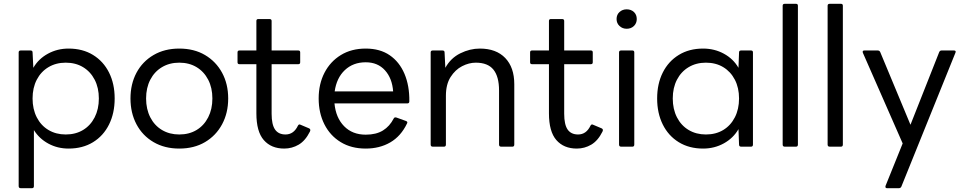

<svg xmlns="http://www.w3.org/2000/svg" viewBox="-20 -770 5063 1008"><path d="M89 218Q78 218 78 207V-495Q78 -505 89 -505H140Q151 -505 151 -495L155 -414Q182 -461 231.5 -488Q281 -515 340 -515Q414 -515 468.5 -481.5Q523 -448 552.5 -389Q582 -330 582 -253Q582 -176 552.5 -116.5Q523 -57 468.5 -23.5Q414 10 340 10Q282 10 234 -16Q186 -42 158 -87V207Q158 218 148 218ZM325 -64Q377 -64 416 -87.5Q455 -111 477 -154Q499 -197 499 -253Q499 -309 477 -351.5Q455 -394 416 -417.5Q377 -441 325 -441Q274 -441 234.5 -417.5Q195 -394 173 -351.5Q151 -309 151 -253Q151 -197 173 -154Q195 -111 234.5 -87.5Q274 -64 325 -64Z M921 10Q844 10 786 -24Q728 -58 696.5 -117.5Q665 -177 665 -253Q665 -329 696.5 -388Q728 -447 786 -481Q844 -515 921 -515Q999 -515 1056.5 -481Q1114 -447 1146 -388Q1178 -329 1178 -253Q1178 -177 1146 -117.5Q1114 -58 1056.5 -24Q999 10 921 10ZM921 -64Q973 -64 1012 -87.5Q1051 -111 1073 -154Q1095 -197 1095 -253Q1095 -309 1073 -351.5Q1051 -394 1012 -417.5Q973 -441 921 -441Q870 -441 830.5 -417.5Q791 -394 769 -351.5Q747 -309 747 -253Q747 -197 769 -154Q791 -111 830.5 -87.5Q870 -64 921 -64Z M1472 10Q1404 10 1365 -34.5Q1326 -79 1326 -175V-433H1237Q1227 -433 1227 -443V-495Q1227 -505 1237 -505H1326V-660Q1326 -670 1336 -670H1395Q1406 -670 1406 -660V-505H1546Q1556 -505 1556 -495V-443Q1556 -433 1546 -433H1406V-173Q1406 -116 1424 -90Q1442 -64 1479 -64Q1522 -64 1544 -110Q1549 -120 1558 -115L1603 -96Q1613 -91 1607 -79Q1583 -31 1548 -10.5Q1513 10 1472 10Z M1900 10Q1824 10 1768.5 -24Q1713 -58 1683 -117.5Q1653 -177 1653 -253Q1653 -329 1683.5 -388Q1714 -447 1769.5 -481Q1825 -515 1900 -515Q1975 -515 2026 -480Q2077 -445 2103.5 -382.5Q2130 -320 2129 -238Q2129 -227 2118 -227H1736Q1743 -152 1786.5 -107.5Q1830 -63 1900 -63Q1955 -63 1990.5 -85Q2026 -107 2047 -148Q2051 -156 2061 -153L2111 -135Q2122 -131 2117 -122Q2085 -55 2029 -22.5Q1973 10 1900 10ZM1900 -443Q1834 -443 1790.5 -402Q1747 -361 1737 -290H2044Q2039 -359 2001 -401Q1963 -443 1900 -443Z M2252 0Q2241 0 2241 -11V-495Q2241 -505 2252 -505H2303Q2314 -505 2314 -495L2318 -414Q2346 -465 2396.5 -490Q2447 -515 2499 -515Q2585 -515 2632.5 -465.5Q2680 -416 2680 -328V-11Q2680 0 2670 0H2611Q2600 0 2600 -11V-295Q2600 -368 2570.5 -404.5Q2541 -441 2478 -441Q2442 -441 2406 -422.5Q2370 -404 2345.5 -365.5Q2321 -327 2321 -267V-11Q2321 0 2311 0Z M3008 10Q2940 10 2901 -34.5Q2862 -79 2862 -175V-433H2773Q2763 -433 2763 -443V-495Q2763 -505 2773 -505H2862V-660Q2862 -670 2872 -670H2931Q2942 -670 2942 -660V-505H3082Q3092 -505 3092 -495V-443Q3092 -433 3082 -433H2942V-173Q2942 -116 2960 -90Q2978 -64 3015 -64Q3058 -64 3080 -110Q3085 -120 3094 -115L3139 -96Q3149 -91 3143 -79Q3119 -31 3084 -10.5Q3049 10 3008 10Z M3270 -619Q3248 -619 3232.5 -633.5Q3217 -648 3217 -670Q3217 -693 3232.5 -707Q3248 -721 3270 -721Q3293 -721 3308 -707Q3323 -693 3323 -670Q3323 -648 3308 -633.5Q3293 -619 3270 -619ZM3241 0Q3230 0 3230 -11V-495Q3230 -505 3241 -505H3300Q3310 -505 3310 -495V-11Q3310 0 3300 0Z M3671 10Q3598 10 3543.5 -23.5Q3489 -57 3459.5 -116.5Q3430 -176 3430 -253Q3430 -330 3459.5 -389Q3489 -448 3543.5 -481.5Q3598 -515 3671 -515Q3731 -515 3780.5 -488Q3830 -461 3857 -414L3860 -495Q3860 -505 3871 -505H3923Q3933 -505 3933 -495V-11Q3933 0 3923 0H3871Q3860 0 3860 -11L3857 -92Q3830 -45 3780.5 -17.5Q3731 10 3671 10ZM3686 -64Q3738 -64 3777 -87.5Q3816 -111 3838 -154Q3860 -197 3860 -253Q3860 -309 3838 -351.5Q3816 -394 3777 -417.5Q3738 -441 3686 -441Q3635 -441 3595.5 -417.5Q3556 -394 3534 -351.5Q3512 -309 3512 -253Q3512 -197 3534 -154Q3556 -111 3595.5 -87.5Q3635 -64 3686 -64Z M4100 0Q4089 0 4089 -11V-740Q4089 -750 4100 -750H4159Q4169 -750 4169 -740V-11Q4169 0 4159 0Z M4336 0Q4325 0 4325 -11V-740Q4325 -750 4336 -750H4395Q4405 -750 4405 -740V-11Q4405 0 4395 0Z M4637 218Q4626 218 4629 206L4719 -17L4510 -493Q4506 -505 4518 -505H4588Q4597 -505 4601 -497L4760 -115L4911 -497Q4915 -505 4923 -505H4988Q5001 -505 4996 -493L4712 210Q4708 218 4699 218Z"/></svg>

Font: LINE Seed Sans App
Style: Regular
Weight: 400
Designer: LINE VX Design & Dalton Maag Ltd & Sandoll Inc
Foundry: Dalton Maag Ltd
Version: Version 1.003